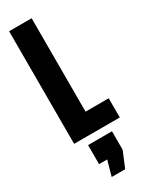

<svg xmlns="http://www.w3.org/2000/svg" viewBox="-294 -907 985 1269"><g transform="rotate(-30 198.5 -272.5)"><path d="M38.1 0V-859.4H210V-146.5H386.7V0ZM143.6 314 175.8 198.7H113.8V53.2H296.4V194.3L246.6 314Z"/></g></svg>

Font: Anton SC
Style: Regular
Weight: 400
Designer: Vernon Adams
Foundry: Vernon Adams
Version: Version 2.116; ttfautohint (v1.8.4.7-5d5b)